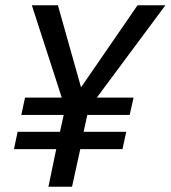

<svg xmlns="http://www.w3.org/2000/svg" viewBox="-20 -710 649 730"><path d="M193.8 -143.1H33.2L46.9 -209H208L222.2 -272.9H61L75.2 -338.9H214.8L101.1 -689.9H200.2L288.1 -377.9L502.9 -689.9H608.9L348.1 -338.9H487.8L473.1 -272.9H312L297.9 -209H460L445.8 -143.1H285.2L253.9 0H164.1Z"/></svg>

Font: D-DIN Exp
Style: DINExp-Italic
Weight: 400
Width: 7
Italic angle: -12°
Designer: Charles Nix
Foundry: Datto Inc.
Version: Version 1.00